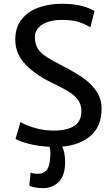

<svg xmlns="http://www.w3.org/2000/svg" viewBox="-20 -771 593 1018"><path d="M310.1 6.3Q325.2 37.1 325.2 87.9Q325.2 95.2 324.2 111.8Q319.3 169.9 286.4 198.2Q253.4 226.6 207 226.6Q186.5 226.6 165 222.7Q143.6 218.8 135.3 212.9L142.6 143.6Q153.3 150.4 182.6 150.4Q208.5 150.4 225.3 132.6Q242.2 114.7 244.6 77.1Q247.1 61.5 247.1 43.5Q247.1 22.9 243.2 7.3Q183.6 4.4 133.3 -8.5Q83 -21.5 62.5 -34.7L88.4 -124Q118.2 -105.5 167 -92Q215.8 -78.6 263.7 -78.6Q335.9 -78.6 373.8 -103.5Q411.6 -128.4 411.6 -181.6Q411.6 -216.8 393.3 -241.7Q375 -266.6 342.8 -286.1Q310.5 -305.7 247.1 -336.4Q165.5 -376 113.3 -431.2Q61 -486.3 61 -560.1Q61 -627.4 96.2 -670.2Q131.3 -712.9 187 -731.9Q242.7 -751 308.1 -751Q369.1 -751 413.1 -739.5Q457 -728 481 -712.4L459 -626.5Q427.2 -645.5 394 -655.5Q360.8 -665.5 306.6 -665.5Q269.5 -665.5 237.3 -655.8Q205.1 -646 185.1 -625.5Q165 -605 165 -574.7Q165 -539.1 179.2 -515.4Q193.4 -491.7 222.9 -471.9Q252.4 -452.1 313 -420.9Q375.5 -388.7 417.7 -360.1Q460 -331.5 489.3 -290Q518.6 -248.5 518.6 -194.3Q518.6 -103.5 462.9 -53Q407.2 -2.4 310.1 6.3Z"/></svg>

Font: Merriweather Sans
Style: Regular
Weight: 400
Designer: Eben Sorkin
Foundry: Eben Sorkin
Version: Version 1.006; ttfautohint (v1.4.1) -l 6 -r 50 -G 0 -x 11 -H